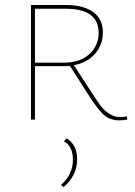

<svg xmlns="http://www.w3.org/2000/svg" viewBox="-20 -479 540 769"><path d="M488 -13 490 0Q474 3 459 3Q419 3 394 -20.5Q369 -44 331 -104L260 -215Q252 -214 236 -214H120V0H104V-459H242Q314 -459 353 -431Q392 -403 392 -349Q392 -300 361 -264Q330 -228 276 -218L346 -110Q372 -70 384.5 -53.5Q397 -37 417.5 -23.5Q438 -10 462 -10Q474 -10 488 -13ZM120 -228H237Q300 -228 337.5 -262Q375 -296 375 -348Q375 -444 242 -444H120ZM247 75Q289 101 289 159Q289 224 235 270L224 262Q272 220 272 161Q272 107 236 87Z"/></svg>

Font: EauTestSC Thin
Style: Regular
Weight: 250
Designer: Christian Thalmann (Catharsis Fonts)
Version: Version 0.001;PS 000.001;hotconv 1.0.88;makeotf.lib2.5.64775